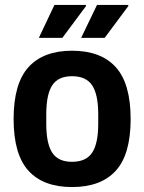

<svg xmlns="http://www.w3.org/2000/svg" viewBox="-20 -744 583 776"><path d="M137 -591 200 -724H327L328 -720L232 -591ZM308 -591 372 -724H498L499 -720L403 -591ZM271 12Q155 12 95 -54Q35 -120 35 -263Q35 -406 95 -472.5Q155 -539 271 -539Q388 -539 448 -472.5Q508 -406 508 -263Q508 -120 448 -54Q388 12 271 12ZM271 -90Q328 -90 352.5 -127Q377 -164 377 -244V-282Q377 -362 352.5 -399Q328 -436 271 -436Q215 -436 191 -399Q167 -362 167 -282V-244Q167 -164 191 -127Q215 -90 271 -90Z"/></svg>

Font: Archivo SemiCondensed
Style: Bold
Weight: 680
Width: 4
Designer: Hector Gatti
Foundry: Omnibus-Type
Version: Version 2.001; ttfautohint (v1.8.3)